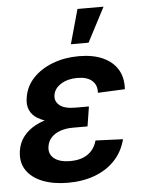

<svg xmlns="http://www.w3.org/2000/svg" viewBox="-53 -781 621 835"><g transform="rotate(-5 257.0 -363.0)"><path d="M210.4 11.2Q147.5 11.2 100.1 -7.3Q52.7 -25.9 29.3 -61.3Q5.9 -96.7 13.7 -146.5Q19.5 -182.1 40 -208Q60.5 -233.9 92.5 -251Q124.5 -268.1 166.3 -276.1Q208 -284.2 256.8 -284.2H325.2L315.9 -225.6H252.4Q221.7 -225.6 197.5 -217.3Q173.3 -209 158.2 -193.1Q143.1 -177.2 139.2 -154.3Q133.8 -121.1 157.5 -101.6Q181.2 -82 228.5 -82Q260.3 -82 283.7 -91.3Q307.1 -100.6 322.5 -118.2Q337.9 -135.7 345.2 -161.6L464.8 -156.7Q451.2 -103.5 416 -65.9Q380.9 -28.3 328.1 -8.5Q275.4 11.2 210.4 11.2ZM257.3 -252.4Q206.1 -252.4 167.2 -259.3Q128.4 -266.1 103.5 -280.8Q78.6 -295.4 68.1 -318.8Q57.6 -342.3 63.5 -375Q71.3 -422.9 105 -458.3Q138.7 -493.7 190.4 -513.4Q242.2 -533.2 304.2 -533.2Q365.7 -533.2 408.7 -513.9Q451.7 -494.6 473.4 -459Q495.1 -423.3 491.7 -372.6L373.5 -367.2Q376 -400.9 354.2 -420.2Q332.5 -439.5 289.6 -439.5Q247.6 -439.5 218.3 -421.1Q189 -402.8 184.6 -373.5Q180.2 -347.2 201.4 -329.3Q222.7 -311.5 270 -311.5H329.6L319.8 -252.4ZM274.9 -587.9 316.9 -738.3H430.7L352.1 -587.9Z"/></g></svg>

Font: Inter 28pt SemiBold
Style: Italic
Weight: 600
Italic angle: -9.3988°
Designer: Rasmus Andersson
Foundry: rsms
Version: Version 4.001;git-66647c0bb